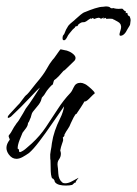

<svg xmlns="http://www.w3.org/2000/svg" viewBox="-29 -492 426 596"><path d="M195 82Q187 84 175 84Q165 84 156.5 82Q148 80 143 75Q140 71 140.5 70Q141 69 138 65Q134 60 133.5 62Q133 64 131 57Q129 51 128.5 39.5Q128 28 128 16Q128 4 127 0Q126 -13 128.5 -24.5Q131 -36 132 -47Q135 -67 141.5 -86Q148 -105 157 -123Q163 -135 166 -145Q169 -155 170 -162Q153 -138 132.5 -108Q112 -78 93 -53Q74 -28 61 -17Q51 -10 41 -4.5Q31 1 22 1Q8 1 -2 -13Q-9 -23 -9 -33Q-9 -45 1 -58Q2 -59 -1 -65Q-4 -71 1 -75Q5 -80 10 -89.5Q15 -99 19 -104Q22 -109 25.5 -113Q29 -117 34 -126Q36 -129 42.5 -140Q49 -151 51 -155Q62 -169 74.5 -188.5Q87 -208 93 -217L95 -220Q89 -216 63 -188Q37 -160 5 -130Q-1 -126 -3 -126Q-5 -126 -5 -128Q-5 -132 1 -138L25 -164Q31 -169 40 -182Q49 -195 55 -199Q61 -205 68.5 -215Q76 -225 82 -232Q106 -260 115.5 -277.5Q125 -295 134 -306Q139 -311 143.5 -318Q148 -325 152 -330Q156 -336 159 -339L173 -336Q177 -336 186 -332Q195 -328 201.5 -321Q208 -314 204 -306Q204 -305 196 -297.5Q188 -290 180 -282Q172 -274 170 -273Q170 -273 169.5 -273Q169 -273 168 -272Q151 -252 145.5 -248Q140 -244 139 -243Q138 -242 135 -230Q131 -228 123 -218.5Q115 -209 113 -205L108 -197L101 -189L98 -179Q97 -176 95 -173Q93 -170 91 -167L73 -145Q70 -141 69 -136.5Q68 -132 66 -126Q65 -125 62.5 -118Q60 -111 58 -111Q58 -103 52 -94.5Q46 -86 41 -80Q39 -76 32 -58Q25 -40 26 -30Q30 -30 30 -24.5Q30 -19 34 -20Q43 -23 54 -33Q65 -43 70 -47Q95 -70 113.5 -97.5Q132 -125 150 -153Q168 -181 189 -203Q194 -208 200 -221.5Q206 -235 221 -235Q227 -235 235 -231Q238 -230 246.5 -223Q255 -216 261 -209.5Q267 -203 264 -201Q262 -200 258 -196Q255 -193 246.5 -184.5Q238 -176 233 -177Q233 -177 229 -170Q225 -163 208 -138Q206 -140 199.5 -127.5Q193 -115 191 -110Q187 -99 181.5 -91.5Q176 -84 171 -74V-72Q171 -70 169.5 -68.5Q168 -67 166 -65Q167 -62 167 -57Q167 -55 163.5 -45.5Q160 -36 158 -25Q159 -22 159.5 -19.5Q160 -17 160 -15Q160 -5 154 3Q148 11 150 24Q151 28 152 46.5Q153 65 164 74Q167 77 173 77Q183 77 194 71Q205 65 209 63L214 60Q215 61 214 61Q213 62 209 67.5Q205 73 206 75Q203 75 203 75ZM166 -380Q166 -381 168.5 -384Q171 -387 171 -388Q175 -400 183 -412Q188 -418 194.5 -423Q201 -428 206 -433Q214 -440 221.5 -446.5Q229 -453 236 -455Q250 -461 265.5 -466Q281 -471 291 -471Q293 -471 295 -471.5Q297 -472 299 -472Q310 -472 313 -468.5Q316 -465 323 -467Q325 -466 331.5 -465Q338 -464 348 -465Q351 -466 354 -462Q357 -458 359 -458Q363 -458 361 -451L364 -452H365Q367 -452 367 -448.5Q367 -445 370 -443L374 -441L373 -440H374Q375 -438 376 -433.5Q377 -429 376 -425Q375 -420 375 -417Q375 -414 367 -402Q357 -381 345 -381Q340 -381 343 -391Q344 -395 345.5 -399.5Q347 -404 347 -409Q347 -411 345 -417Q342 -422 336 -425Q330 -428 325 -431Q325 -431 324 -431.5Q323 -432 322 -432Q322 -434 312.5 -434Q303 -434 302 -433Q301 -434 299 -436Q297 -438 293 -433L292 -438L287 -434L288 -436L287 -435Q285 -433 282 -435Q282 -435 281.5 -435.5Q281 -436 281 -436Q280 -436 279.5 -436.5Q279 -437 278 -437L272 -436L263 -433Q263 -434 260.5 -435Q258 -436 258 -436L254 -433Q254 -435 253 -435Q252 -435 250 -433.5Q248 -432 246 -431L239 -426Q236 -424 234 -423.5Q232 -423 230 -423H228Q223 -423 215 -417Q211 -409 208.5 -410.5Q206 -412 203 -406Q202 -405 199 -402.5Q196 -400 193 -396Q191 -394 186 -387.5Q181 -381 181 -380Q175 -367 170 -367Q163 -367 166 -380Z"/></svg>

Font: Cherish
Style: Regular
Weight: 400
Designer: Robert E. Leuschke
Foundry: Robert E. Leuschke
Version: Version 1.005